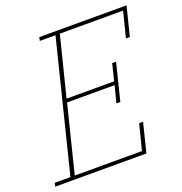

<svg xmlns="http://www.w3.org/2000/svg" viewBox="-129 -808 870 918"><g transform="rotate(-20 305.5 -349.0)"><path d="M1 -18H81L246 -680H166L170 -698H614L577 -550H557L590 -680H268L192 -377H434L455 -462H475L428 -274H408L430 -359H188L103 -18H445L478 -148H498L461 0H-3Z"/></g></svg>

Font: IBM Plex Serif Thin
Style: Italic
Weight: 100
Italic angle: -14°
Designer: Mike Abbink, Paul van der Laan, Pieter van Rosmalen
Foundry: Bold Monday
Version: Version 3.001